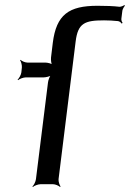

<svg xmlns="http://www.w3.org/2000/svg" viewBox="-20 -733 517 764"><path d="M394 -652C412 -652 431 -651 450 -649C456 -648 462 -643 464 -639L468 -642C465 -645 462 -653 463 -659L467 -691C468 -697 474 -707 477 -710L475 -713C471 -710 462 -706 456 -706C431 -709 401 -710 368 -710C254 -710 204 -675 190 -562L183 -504C182 -495 184 -478 188 -473L190 -475C186 -480 169 -484 160 -484H89C80 -484 66 -490 62 -495L60 -493C64 -488 68 -473 67 -464L65 -445C64 -436 56 -421 50 -416L52 -414C57 -419 73 -425 82 -425H153C162 -425 180 -429 185 -434L184 -436C178 -431 172 -414 171 -405L123 -20C122 -11 115 4 109 9L111 11C116 6 132 0 141 0H191C200 0 214 6 219 11L221 9C217 4 212 -11 213 -20L281 -568C290 -641 317 -652 394 -652Z"/></svg>

Font: Gamestation Storm Oblique 
Style: Italic
Weight: 400
Designer: Jonas Hecksher
Foundry: Jonas Hecksher, Playtypeª, e-types AS
Version: Version 1.003